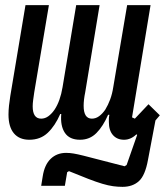

<svg xmlns="http://www.w3.org/2000/svg" viewBox="-20 -536 641 746"><path d="M456 190Q438 190 419.5 187.5Q401 185 377.5 178Q354 171 323 159Q292 147 248 129L241 133L232 186H140L146 149Q153 104 177 81Q201 58 237 58Q251 58 266 60.5Q281 63 305 69L464 110L472 105L513 -12L510 -14Q488 7 462 7Q435 7 419 -11Q403 -29 403 -62Q403 -68 403 -74.5Q403 -81 405 -90H400Q381 -46 355 -19.5Q329 7 291 7Q250 7 232 -20Q214 -47 218 -93H214Q194 -47 165.5 -20Q137 7 94 7Q55 7 34 -18Q13 -43 13 -91Q13 -107 15 -126Q17 -145 20 -163L79 -516H170L113 -177Q111 -163 109 -148.5Q107 -134 107 -123Q107 -75 140 -75Q155 -75 168 -84.5Q181 -94 192 -110Q214 -143 223 -197L276 -516H367L311 -177Q305 -148 305 -125Q305 -75 337 -75Q352 -75 365 -84.5Q378 -94 389 -110Q400 -128 408 -149.5Q416 -171 420 -197L474 -516H565L493 -80L504 -75L557 -131L601 -88L584 -68L555 85Q544 146 519.5 168Q495 190 456 190Z"/></svg>

Font: IBM Plex Mono Medium
Style: Italic
Weight: 500
Italic angle: -9°
Monospace: yes
Designer: Mike Abbink, Paul van der Laan, Pieter van Rosmalen
Foundry: Bold Monday
Version: Version 2.3